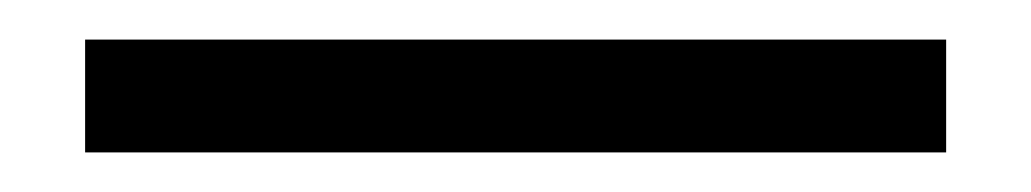

<svg xmlns="http://www.w3.org/2000/svg" viewBox="-20 52 521 97"><path d="M23 72H458V129H23Z"/></svg>

Font: Grenze Medium
Style: Regular
Weight: 500
Designer: Renata Polastri
Foundry: Omnibus-Type
Version: Version 1.002; ttfautohint (v1.8)